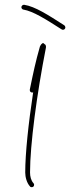

<svg xmlns="http://www.w3.org/2000/svg" viewBox="-20 -765 292 799"><path d="M112 14C118 14 122 10 122 4C122 1 121 -1 119 -3C109 -14 105 -31 105 -47C105 -163 133 -372 171 -566C172 -572 171 -576 168 -580H167C163 -584 160 -586 159 -586C157 -585 155 -584 152 -581C150 -578 148 -576 146 -571C128 -508 119 -465 104 -392V-390C104 -384 108 -380 114 -380C116 -380 117 -380 118 -381C98 -249 85 -126 85 -47C85 -29 91 -4 105 11C106 13 109 14 112 14ZM242 -641C248 -641 252 -646 252 -651C252 -654 250 -658 248 -659L247 -660C180 -703 126 -738 81 -745C80 -745 80 -745 79 -745C74 -745 69 -740 69 -735C69 -730 73 -726 77 -725H78C118 -718 169 -686 236 -643C238 -642 240 -641 242 -641Z"/></svg>

Font: Mistral SingleLine Outline
Style: Regular
Weight: 300
Designer: François Chastanet, Élisa Garzelli, Anais Alves, Morgane Autin
Foundry: institut supérieur des arts et du design Toulouse / isdaT
Version: Version 1.000;Glyphs 3.3 (3337)